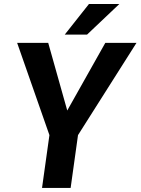

<svg xmlns="http://www.w3.org/2000/svg" viewBox="-20 -921 689 941"><path d="M416 -901.4H564.9L406.7 -751.5H297.4ZM309.6 -379.4 496.1 -710.9H648.9L362.3 -258.8L326.2 0H186L222.2 -258.8L64 -710.9H216.3Z"/></svg>

Font: Robert Sans ExtraBold
Style: Italic
Weight: 800
Italic angle: -8°
Designer: Christian Robertson (extended by Adam Twardoch)
Foundry: Google
Version: Version 12.135;April 2, 2019;FontCreator 11.5.0.2425 64-bit;